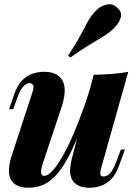

<svg xmlns="http://www.w3.org/2000/svg" viewBox="-20 -870 647 904"><path d="M392 -352Q354 -239 320 -167Q286 -95 253.5 -56Q221 -17 187 -1.5Q153 14 113 14Q73 14 49.5 -3.5Q26 -21 22.5 -54.5Q19 -88 35 -137L132 -433Q142 -462 135 -470.5Q128 -479 119 -479Q108 -479 93 -466.5Q78 -454 61 -408L42 -356H23L48 -429Q63 -471 85.5 -493Q108 -515 134.5 -523.5Q161 -532 186 -532Q231 -532 255.5 -513Q280 -494 284 -457.5Q288 -421 270 -366L182 -102Q162 -42 188 -42Q206 -42 229 -68Q252 -94 277.5 -139.5Q303 -185 328.5 -245Q354 -305 377.5 -372Q401 -439 419 -508ZM458 -85Q451 -61 452.5 -50Q454 -39 468 -39Q484 -39 498.5 -54.5Q513 -70 528 -110L549 -166H568L540 -89Q527 -51 505 -28Q483 -5 456.5 4.5Q430 14 402 14Q370 14 350 4Q330 -6 320 -23Q309 -42 310 -68.5Q311 -95 319 -126L421 -518Q467 -519 508 -522Q549 -525 584 -532ZM301 -609Q337 -662 357.5 -701.5Q378 -741 394.5 -770.5Q411 -800 434 -822Q453 -842 482.5 -848.5Q512 -855 534 -832Q555 -813 548.5 -788Q542 -763 518 -739Q498 -718 469 -700Q440 -682 400.5 -658.5Q361 -635 311 -599Z"/></svg>

Font: Playfair Display ExtraBold
Style: Italic
Weight: 800
Italic angle: -14°
Designer: Claus Eggers Sørensen
Foundry: Claus Eggers Sørensen
Version: Version 1.203